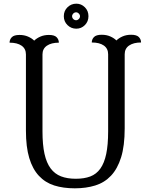

<svg xmlns="http://www.w3.org/2000/svg" viewBox="-20 -1010 819 1044"><path d="M568 -715Q568 -746 544.5 -762.5Q521 -779 479 -779Q479 -796 491 -808.5Q503 -821 533 -821Q559 -821 579.5 -812Q600 -803 613 -790Q626 -803 646.5 -812Q667 -821 693 -821Q723 -821 735 -808.5Q747 -796 747 -779Q706 -779 682 -762.5Q658 -746 658 -715V-312Q658 -217 638.5 -154.5Q619 -92 583.5 -54.5Q548 -17 498 -1.5Q448 14 387 14Q324 14 275 -1.5Q226 -17 191.5 -54Q157 -91 139 -151Q121 -211 121 -300V-714Q121 -745 97.5 -761.5Q74 -778 32 -778Q32 -795 44 -807.5Q56 -820 86 -820Q112 -820 132.5 -811Q153 -802 166 -789Q179 -802 199.5 -811Q220 -820 246 -820Q276 -820 288 -807.5Q300 -795 300 -778Q259 -778 235 -761.5Q211 -745 211 -714V-296Q211 -223 222 -173.5Q233 -124 255.5 -94Q278 -64 312 -51Q346 -38 392 -38Q438 -38 471 -50.5Q504 -63 525.5 -93Q547 -123 557.5 -172.5Q568 -222 568 -296ZM327 -922Q327 -951 347 -970.5Q367 -990 395 -990Q422 -990 441.5 -970.5Q461 -951 461 -922Q461 -893 441.5 -873.5Q422 -854 395 -854Q367 -854 347 -873.5Q327 -893 327 -922ZM372 -922Q372 -913 378.5 -906.5Q385 -900 394 -900Q402 -900 408.5 -906.5Q415 -913 415 -922Q415 -930 408.5 -936.5Q402 -943 394 -943Q385 -943 378.5 -936.5Q372 -930 372 -922Z"/></svg>

Font: Milonga
Style: Regular
Weight: 400
Designer: Pablo Impallari, Brenda Gallo, Rodrigo Fuenzalida
Foundry: Pablo Impallari, Brenda Gallo, Rodrigo Fuenzalida
Version: Version 1.000; ttfautohint (v0.93) -l 8 -r 50 -G 200 -x 14 -